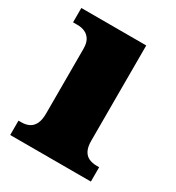

<svg xmlns="http://www.w3.org/2000/svg" viewBox="-136 -621 648 707"><g transform="rotate(30 188.0 -268.0)"><path d="M12 0V-61H24Q43 -61 57 -68Q71 -75 79 -91Q87 -107 87 -135V-409Q87 -434 78.5 -448Q70 -462 56 -468.5Q42 -475 24 -475H5V-536H281V-131Q281 -105 289 -89.5Q297 -74 311.5 -67.5Q326 -61 344 -61H355V0Z"/></g></svg>

Font: Noto Rashi Hebrew Black
Style: Regular
Weight: 900
Version: Version 1.006